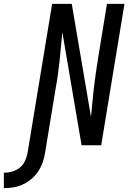

<svg xmlns="http://www.w3.org/2000/svg" viewBox="-144 -755 667 998"><path d="M-124 223V143Q-103 143 -81.5 137Q-60 131 -42 117Q-24 103 -14.5 82.5Q-5 62 -1 41L127 -735H229L329 -147Q333 -184 336 -220.5Q339 -257 343.5 -294Q348 -331 353 -367.5Q358 -404 364 -441L412 -735H503L382 0H280L180 -588Q176 -551 173 -514.5Q170 -478 166 -441Q162 -404 157 -367.5Q152 -331 145 -294L90 41Q86 66 77.5 90Q69 114 54.5 136Q40 158 19 175.5Q-2 193 -26 204Q-50 215 -74.5 219Q-99 223 -124 223Z"/></svg>

Font: Iosevka Term Curly Md Obl
Style: Regular
Weight: 500
Italic angle: -9°
Designer: Belleve Invis
Foundry: Belleve Invis
Version: Version 32.3.0